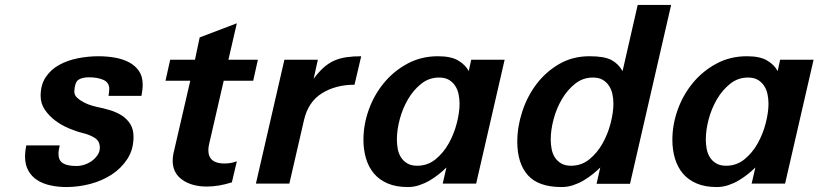

<svg xmlns="http://www.w3.org/2000/svg" viewBox="-20 -741 3304 775"><path d="M221 -154Q219 -144 217.5 -136Q216 -128 216 -120Q216 -94 233.5 -82.5Q251 -71 289 -71Q305 -71 321.5 -76.5Q338 -82 351.5 -92Q365 -102 374 -115.5Q383 -129 383 -145Q383 -171 363 -184Q343 -197 314 -204Q289 -210 259 -222.5Q229 -235 203.5 -254Q178 -273 161 -298Q144 -323 144 -354Q144 -399 164.5 -429.5Q185 -460 218 -478.5Q251 -497 293 -505.5Q335 -514 378 -514Q411 -514 443 -508.5Q475 -503 500 -490Q525 -477 540.5 -455Q556 -433 556 -399Q556 -388 554.5 -377Q553 -366 551 -354H418Q421 -371 421 -382Q421 -408 397.5 -418.5Q374 -429 339 -429Q313 -429 297.5 -419.5Q282 -410 280 -373Q279 -358 291.5 -346.5Q304 -335 320 -327Q336 -319 351.5 -314.5Q367 -310 373 -309Q399 -304 425 -296Q451 -288 472 -274.5Q493 -261 506 -240Q519 -219 519 -189Q519 -138 494.5 -100Q470 -62 431 -36.5Q392 -11 344 1.5Q296 14 248 14Q215 14 184.5 7.5Q154 1 131 -13.5Q108 -28 94.5 -52Q81 -76 81 -110Q81 -129 86 -154Z M824 -159Q821 -146 821 -135Q821 -81 886 -81Q912 -81 936 -90L916 -5Q863 12 815 12Q754 12 715.5 -15.5Q677 -43 677 -92Q677 -106 680 -121L748 -415H648L667 -500H767L786 -590L936 -647L902 -500H1021L1002 -415H883Z M1128 -500H1263L1246 -423Q1266 -450 1286 -468Q1306 -486 1328.5 -496Q1351 -506 1378 -510Q1405 -514 1438 -514L1411 -399Q1335 -399 1279.5 -364.5Q1224 -330 1207 -256L1148 0H1013Z M1447 -177Q1447 -238 1468.5 -298Q1490 -358 1529.5 -406Q1569 -454 1624.5 -484Q1680 -514 1748 -514Q1801 -514 1830 -496.5Q1859 -479 1872 -454L1882 -500H2017L1902 0H1767L1782 -65Q1769 -52 1751.5 -38Q1734 -24 1714.5 -12.5Q1695 -1 1672.5 6.5Q1650 14 1626 14Q1579 14 1545 -0.5Q1511 -15 1489.5 -40.5Q1468 -66 1457.5 -101Q1447 -136 1447 -177ZM1582 -178Q1582 -159 1585.5 -140Q1589 -121 1598.5 -106Q1608 -91 1624 -81.5Q1640 -72 1664 -72Q1706 -72 1738 -98Q1770 -124 1791.5 -162.5Q1813 -201 1824 -244.5Q1835 -288 1835 -322Q1835 -342 1831 -361Q1827 -380 1817 -395Q1807 -410 1791.5 -419Q1776 -428 1752 -428Q1712 -428 1680.5 -403Q1649 -378 1627 -340.5Q1605 -303 1593.5 -259.5Q1582 -216 1582 -178Z M2068 -169Q2068 -229 2088 -290.5Q2108 -352 2145.5 -401.5Q2183 -451 2237 -482.5Q2291 -514 2360 -514Q2419 -514 2447.5 -499Q2476 -484 2493 -454L2554 -721H2689L2523 1H2388L2403 -65Q2390 -52 2372.5 -38Q2355 -24 2335.5 -12.5Q2316 -1 2293.5 6.5Q2271 14 2247 14Q2153 14 2110.5 -34Q2068 -82 2068 -169ZM2203 -178Q2203 -159 2206.5 -140Q2210 -121 2219.5 -106Q2229 -91 2245 -81.5Q2261 -72 2285 -72Q2327 -72 2359 -98Q2391 -124 2412.5 -162.5Q2434 -201 2445 -244.5Q2456 -288 2456 -322Q2456 -342 2452 -361Q2448 -380 2438 -395Q2428 -410 2412.5 -419Q2397 -428 2373 -428Q2333 -428 2301.5 -403Q2270 -378 2248 -340.5Q2226 -303 2214.5 -259.5Q2203 -216 2203 -178Z M2694 -177Q2694 -238 2715.5 -298Q2737 -358 2776.5 -406Q2816 -454 2871.5 -484Q2927 -514 2995 -514Q3048 -514 3077 -496.5Q3106 -479 3119 -454L3129 -500H3264L3149 0H3014L3029 -65Q3016 -52 2998.5 -38Q2981 -24 2961.5 -12.5Q2942 -1 2919.5 6.5Q2897 14 2873 14Q2826 14 2792 -0.5Q2758 -15 2736.5 -40.5Q2715 -66 2704.5 -101Q2694 -136 2694 -177ZM2829 -178Q2829 -159 2832.5 -140Q2836 -121 2845.5 -106Q2855 -91 2871 -81.5Q2887 -72 2911 -72Q2953 -72 2985 -98Q3017 -124 3038.5 -162.5Q3060 -201 3071 -244.5Q3082 -288 3082 -322Q3082 -342 3078 -361Q3074 -380 3064 -395Q3054 -410 3038.5 -419Q3023 -428 2999 -428Q2959 -428 2927.5 -403Q2896 -378 2874 -340.5Q2852 -303 2840.5 -259.5Q2829 -216 2829 -178Z"/></svg>

Font: Perun
Style: Bold Italic
Weight: 700
Italic angle: -12°
Foundry: Copyright (c) Stefan Peev, Context Ltd, 2016
Version: Version 1.027